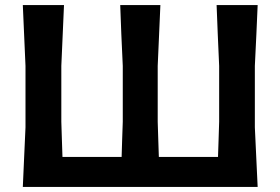

<svg xmlns="http://www.w3.org/2000/svg" viewBox="-20 -733 1100 753"><path d="M69.5 0Q72 -57.5 74.5 -112Q77 -166.5 80 -233.5V-474.5Q77 -544 74.5 -599Q72 -654 69.5 -713H231Q228.5 -654.5 226 -599.2Q223.5 -544 220.5 -474.5V-255.5Q221.5 -217 222.8 -183.2Q224 -149.5 225 -117.5H457Q458 -149.5 459 -183.2Q460 -217 461.5 -255.5V-474.5Q458 -544 455.8 -599.2Q453.5 -654.5 451.5 -713H609Q606.5 -654.5 604 -599.2Q601.5 -544 598.5 -474.5V-255.5Q599.5 -217 600.8 -183.2Q602 -149.5 603 -117.5H835Q836 -149.5 837.2 -183.2Q838.5 -217 839.5 -255.5V-474.5Q836 -544 834 -599.2Q832 -654.5 829.5 -713H990.5Q988 -654 985.5 -599Q983 -544 979.5 -474.5V-233.5Q982.5 -166.5 985.2 -112.2Q988 -58 990.5 0Z"/></svg>

Font: Commissioner Loud SemiBold
Style: Regular
Weight: 600
Designer: Kostas Bartsokas
Foundry: Kostas Bartsokas
Version: Version 1.000; ttfautohint (v1.8.3)